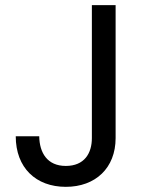

<svg xmlns="http://www.w3.org/2000/svg" viewBox="-20 -717 570 744"><path d="M336 -182C336 -123 307 -74 235 -74C163 -74 133 -125 132 -189H41C41 -67 119 7 235 7C350 7 428 -66 428 -182V-697H336Z"/></svg>

Font: Matrixport Regular
Style: Regular
Weight: 400
Designer: Ninad Kale (Devanagari), Jonny Pinhorn (Latin)
Foundry: Indian Type Foundry
Version: Version 3.200;PS 1.000;hotconv 16.6.54;makeotf.lib2.5.65590